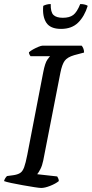

<svg xmlns="http://www.w3.org/2000/svg" viewBox="-30 -930 454 950"><path d="M174 0Q165 0 139.5 -4Q114 -8 83 -13.5Q52 -19 26 -24.5Q0 -30 -10 -34Q-8 -42 -3.5 -49Q1 -56 5 -59L35 -63Q57 -66 69.5 -74Q82 -82 89.5 -102.5Q97 -123 105 -164L184 -573Q193 -619 204.5 -635Q216 -651 218 -652H121Q119 -655 116.5 -659Q114 -663 113 -671Q120 -678 133.5 -685.5Q147 -693 160.5 -698.5Q174 -704 180 -704H374Q378 -700 382 -691Q386 -682 386 -670L337 -657Q303 -647 290 -629Q277 -611 269 -571L184 -136Q179 -111 170 -93.5Q161 -76 154 -68L253 -57Q255 -54 258 -47.5Q261 -41 261 -34Q245 -21 218.5 -10.5Q192 0 174 0ZM272 -787Q219 -787 199 -818Q179 -849 184 -901Q189 -904 199 -907Q209 -910 221 -910Q220 -870 234.5 -856Q249 -842 281 -842Q314 -842 332.5 -856Q351 -870 367 -910Q381 -910 391 -907Q401 -904 404 -901Q388 -849 356.5 -818Q325 -787 272 -787Z"/></svg>

Font: Texturina 72pt 72pt Medium
Style: Italic
Weight: 500
Italic angle: -11°
Designer: Guillermo Torres Carreño
Foundry: Omnibus-Type
Version: Version 1.002; ttfautohint (v1.8.3)